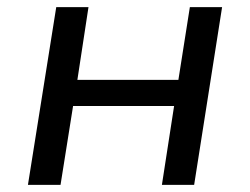

<svg xmlns="http://www.w3.org/2000/svg" viewBox="-20 -516 699 536"><path d="M58 0 137 -496H227L196 -293H478L510 -496H600L522 0H432L466 -220H184L149 0Z"/></svg>

Font: Nunito Sans 7pt
Style: Italic
Weight: 400
Italic angle: -9°
Designer: Vernon Adams
Foundry: Vernon Adams
Version: Version 3.101;gftools[0.9.27]